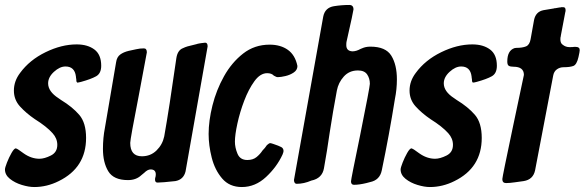

<svg xmlns="http://www.w3.org/2000/svg" viewBox="-24 -746 2357 774"><path d="M114 8Q92 8 64 -0.5Q36 -9 16 -25Q-4 -41 -4 -63Q-4 -70 4 -90.5Q12 -111 22.5 -129.5Q33 -148 40 -148L42 -147Q47 -146 71 -128Q102 -106 135 -106Q155 -106 181 -119Q207 -132 207 -162Q207 -188 188 -209Q164 -236 116 -266Q81 -290 56.5 -317Q32 -344 32 -381Q32 -419 57 -452Q95 -504 159.5 -535.5Q224 -567 285 -567Q329 -567 356.5 -546.5Q384 -526 384 -481Q384 -450 363.5 -438.5Q343 -427 303 -416Q292 -413 287 -413L284 -418Q284 -425 283.5 -426.5Q283 -428 282.5 -432.5Q282 -437 282 -438Q277 -478 240 -478Q217 -478 193.5 -456.5Q170 -435 170 -410Q170 -377 212 -350L222 -343Q268 -315 295.5 -283Q323 -251 323 -190Q323 -70 213 -16Q165 8 114 8Z M611 -10Q601 -10 601 -22Q601 -27 602 -30Q603 -33 603.5 -36Q604 -39 604 -43Q604 -63 583 -63Q571 -63 557 -49L546 -40Q525 -20 492 -20Q434 -20 412.5 -55.5Q391 -91 391 -146Q391 -190 399 -231L444 -495Q447 -516 460.5 -526Q474 -536 495 -541Q510 -544 525 -547.5Q540 -551 556 -551Q568 -551 568 -535L536 -364Q501 -185 501 -170Q501 -116 548 -116Q583 -116 607 -139.5Q631 -163 638 -196Q658 -308 687 -512Q692 -544 714 -552Q722 -556 732 -559L768 -568Q770 -569 771 -569Q772 -569 777.5 -570.5Q783 -572 786.5 -572Q790 -572 795 -573Q800 -574 803 -574Q813 -574 813 -559L724 -55Q716 -22 683 -16Q629 -10 611 -10Z M951 8Q901 8 871.5 -26.5Q842 -61 829.5 -110.5Q817 -160 817 -206Q817 -259 832.5 -321Q848 -383 879 -438.5Q910 -494 956 -530Q1002 -566 1063 -566Q1107 -566 1136.5 -545Q1166 -524 1175 -480Q1175 -464 1160.5 -454Q1146 -444 1127 -439.5Q1108 -435 1096 -435Q1091 -435 1088 -437Q1085 -439 1080 -441Q1071 -451 1053 -451Q1025 -451 1001.5 -418.5Q978 -386 960.5 -340Q943 -294 933 -248Q923 -202 923 -175Q923 -151 933.5 -126Q944 -101 973 -101Q996 -101 1010.5 -113Q1025 -125 1034 -139Q1045 -150 1052 -161Q1061 -169 1065 -169Q1068 -169 1077 -166Q1101 -158 1110 -153Q1119 -148 1119 -137Q1119 -133 1115 -123Q1092 -73 1048.5 -32.5Q1005 8 951 8Z M1403 -1Q1391 -1 1391 -15Q1391 -23 1428 -202Q1467 -396 1467 -408Q1467 -430 1456 -446Q1445 -462 1419 -462Q1384 -462 1362 -437.5Q1340 -413 1334 -381Q1318 -296 1305 -211Q1295 -140 1282 -68Q1275 -27 1231 -18Q1201 -5 1172 -5Q1162 -5 1161 -20L1279 -679Q1286 -715 1322 -721Q1353 -726 1384 -726Q1401 -726 1401 -708Q1401 -702 1373 -578Q1372 -575 1372 -564Q1372 -540 1397 -539Q1412 -539 1430 -549L1435 -551Q1450 -558 1469 -558Q1531 -558 1553.5 -521.5Q1576 -485 1576 -426Q1576 -386 1568 -347Q1545 -203 1515 -59Q1507 -20 1468 -12L1453 -8Q1424 -1 1403 -1Z M1709 8Q1687 8 1659 -0.5Q1631 -9 1611 -25Q1591 -41 1591 -63Q1591 -70 1599 -90.5Q1607 -111 1617.5 -129.5Q1628 -148 1635 -148L1637 -147Q1642 -146 1666 -128Q1697 -106 1730 -106Q1750 -106 1776 -119Q1802 -132 1802 -162Q1802 -188 1783 -209Q1759 -236 1711 -266Q1676 -290 1651.5 -317Q1627 -344 1627 -381Q1627 -419 1652 -452Q1690 -504 1754.5 -535.5Q1819 -567 1880 -567Q1924 -567 1951.5 -546.5Q1979 -526 1979 -481Q1979 -450 1958.5 -438.5Q1938 -427 1898 -416Q1887 -413 1882 -413L1879 -418Q1879 -425 1878.5 -426.5Q1878 -428 1877.5 -432.5Q1877 -437 1877 -438Q1872 -478 1835 -478Q1812 -478 1788.5 -456.5Q1765 -435 1765 -410Q1765 -377 1807 -350L1817 -343Q1863 -315 1890.5 -283Q1918 -251 1918 -190Q1918 -70 1808 -16Q1760 8 1709 8Z M2016 -8Q2001 -8 2001 -24Q2001 -32 2044 -236L2088 -444Q2088 -477 2046 -477Q2034 -477 2027.5 -480.5Q2021 -484 2021 -498Q2021 -542 2050 -552L2057 -553Q2082 -553 2096.5 -559Q2111 -565 2115 -588L2129 -666Q2136 -699 2167 -705L2209 -712Q2211 -713 2212 -713Q2213 -713 2215 -713L2232 -716Q2235 -716 2235 -716Q2236 -716 2238 -717H2247Q2256 -717 2256 -705Q2256 -699 2255 -698L2237 -603Q2237 -600 2236.5 -599Q2236 -598 2235.5 -595.5Q2235 -593 2235 -588Q2235 -572 2244 -566Q2256 -556 2272 -556Q2287 -556 2290 -557H2297Q2313 -557 2313 -544Q2313 -538 2308 -516Q2301 -485 2287 -480Q2273 -475 2248 -475Q2233 -475 2221 -466.5Q2209 -458 2206 -441L2133 -59Q2125 -22 2087 -16Q2072 -14 2051 -11Q2030 -8 2016 -8Z"/></svg>

Font: Bangerz
Style: Regular
Weight: 400
Designer: vernon adams
Foundry: Vernon Adams
Version: Version 2.10;February 7, 2025;FontCreator 13.0.0.2683 64-bit